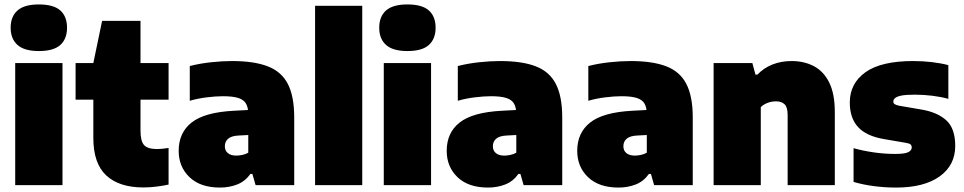

<svg xmlns="http://www.w3.org/2000/svg" viewBox="-20 -834 4342 865"><path d="M48.5 0V-550H261.5V0ZM155 -604Q89.5 -604 58.8 -631.5Q28 -659 28 -709Q28 -759.5 58.8 -786.8Q89.5 -814 155 -814Q221.5 -814 251.8 -786.8Q282 -759.5 282 -709Q282 -659 251.8 -631.5Q221.5 -604 155 -604Z M626.5 10.5Q517 10.5 458.8 -43.5Q400.5 -97.5 400.5 -212.5V-550L440 -740H613V-245.5Q613 -197.5 629.5 -180Q646 -162.5 687.5 -162.5Q699 -162.5 711.5 -163.8Q724 -165 739.5 -167.5V-2.5Q717.5 2.5 686.5 6.5Q655.5 10.5 626.5 10.5ZM320.5 -385V-550H739.5V-385Z M971 11Q882.5 11 833.8 -35.8Q785 -82.5 785 -154.5Q785 -236 843.2 -282Q901.5 -328 1032.5 -335L1127 -340L1151 -228.5L1056 -223.5Q1023 -222 1008 -209.2Q993 -196.5 993 -175Q993 -155.5 1006.5 -144.2Q1020 -133 1044.5 -133Q1057.5 -133 1071.8 -136Q1086 -139 1098.5 -146V-319.5Q1098.5 -349 1088.5 -366.8Q1078.5 -384.5 1053.8 -392.5Q1029 -400.5 984.5 -400.5Q952.5 -400.5 911.8 -395.5Q871 -390.5 835 -380V-536.5Q879.5 -548 930.5 -553.5Q981.5 -559 1025 -559Q1124.5 -559 1186.2 -535.2Q1248 -511.5 1276.8 -455.8Q1305.5 -400 1305.5 -305V0H1131.5L1117 -50.5H1108Q1085 -17.5 1049.2 -3.2Q1013.5 11 971 11Z M1399.5 0V-808H1612V0Z M1709 0V-550H1922V0ZM1815.5 -604Q1750 -604 1719.2 -631.5Q1688.5 -659 1688.5 -709Q1688.5 -759.5 1719.2 -786.8Q1750 -814 1815.5 -814Q1882 -814 1912.2 -786.8Q1942.5 -759.5 1942.5 -709Q1942.5 -659 1912.2 -631.5Q1882 -604 1815.5 -604Z M2178.5 11Q2090 11 2041.2 -35.8Q1992.5 -82.5 1992.5 -154.5Q1992.5 -236 2050.8 -282Q2109 -328 2240 -335L2334.5 -340L2358.5 -228.5L2263.5 -223.5Q2230.5 -222 2215.5 -209.2Q2200.5 -196.5 2200.5 -175Q2200.5 -155.5 2214 -144.2Q2227.5 -133 2252 -133Q2265 -133 2279.2 -136Q2293.5 -139 2306 -146V-319.5Q2306 -349 2296 -366.8Q2286 -384.5 2261.2 -392.5Q2236.5 -400.5 2192 -400.5Q2160 -400.5 2119.2 -395.5Q2078.5 -390.5 2042.5 -380V-536.5Q2087 -548 2138 -553.5Q2189 -559 2232.5 -559Q2332 -559 2393.8 -535.2Q2455.5 -511.5 2484.2 -455.8Q2513 -400 2513 -305V0H2339L2324.5 -50.5H2315.5Q2292.5 -17.5 2256.8 -3.2Q2221 11 2178.5 11Z M2766.5 11Q2678 11 2629.2 -35.8Q2580.5 -82.5 2580.5 -154.5Q2580.5 -236 2638.8 -282Q2697 -328 2828 -335L2922.5 -340L2946.5 -228.5L2851.5 -223.5Q2818.5 -222 2803.5 -209.2Q2788.5 -196.5 2788.5 -175Q2788.5 -155.5 2802 -144.2Q2815.5 -133 2840 -133Q2853 -133 2867.2 -136Q2881.5 -139 2894 -146V-319.5Q2894 -349 2884 -366.8Q2874 -384.5 2849.2 -392.5Q2824.5 -400.5 2780 -400.5Q2748 -400.5 2707.2 -395.5Q2666.5 -390.5 2630.5 -380V-536.5Q2675 -548 2726 -553.5Q2777 -559 2820.5 -559Q2920 -559 2981.8 -535.2Q3043.5 -511.5 3072.2 -455.8Q3101 -400 3101 -305V0H2927L2912.5 -50.5H2903.5Q2880.5 -17.5 2844.8 -3.2Q2809 11 2766.5 11Z M3195 0V-550H3369.5L3383.5 -498H3392.5Q3421 -528 3460.2 -543.5Q3499.5 -559 3546.5 -559Q3602.5 -559 3646.5 -536Q3690.5 -513 3715.8 -462.2Q3741 -411.5 3741 -329V0H3528.5V-315Q3528.5 -351 3514.8 -364.2Q3501 -377.5 3475.5 -377.5Q3462 -377.5 3449.5 -374.2Q3437 -371 3426.2 -365.2Q3415.5 -359.5 3407.5 -351.5V0Z M4017 11Q3966 11 3916.8 4.5Q3867.5 -2 3825.5 -14.5V-166.5Q3865.5 -155 3914.5 -147.8Q3963.5 -140.5 4013 -140.5Q4056.5 -140.5 4072 -148.5Q4087.5 -156.5 4087.5 -169.5Q4087.5 -179 4082 -183.5Q4076.5 -188 4061 -190.5L3962 -207.5Q3883 -221 3845.8 -261.5Q3808.5 -302 3808.5 -372Q3808.5 -458 3879 -508.5Q3949.5 -559 4094.5 -559Q4138 -559 4179.8 -554Q4221.5 -549 4252.5 -540.5V-388.5Q4221.5 -397.5 4181.5 -402.5Q4141.5 -407.5 4101 -407.5Q4060 -407.5 4039.2 -403Q4018.5 -398.5 4011.5 -391.2Q4004.5 -384 4004.5 -376.5Q4004.5 -369 4010.8 -364.8Q4017 -360.5 4032 -357.5L4131 -340.5Q4203 -328.5 4243.2 -292Q4283.5 -255.5 4283.5 -176.5Q4283.5 -89.5 4213.2 -39.2Q4143 11 4017 11Z"/></svg>

Font: Encode Sans Condensed Thin Black
Style: Regular
Weight: 900
Version: Version 3.002